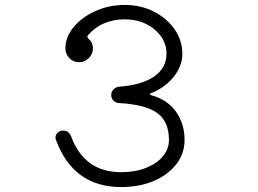

<svg xmlns="http://www.w3.org/2000/svg" viewBox="-20 -744 1040 775"><path d="M469 11Q276 11 206 -179Q204 -185 204 -189Q204 -200 213 -208.5Q222 -217 235 -217Q257 -217 267 -194Q320 -49 469 -49Q525 -49 568.5 -66Q612 -83 637 -112.5Q662 -142 662 -179Q662 -253 615 -287.5Q568 -322 461 -328Q448 -328 438.5 -337.5Q429 -347 429 -360Q429 -374 438.5 -383.5Q448 -393 461 -394Q553 -401 602.5 -435.5Q652 -470 652 -528Q652 -566 629.5 -597.5Q607 -629 569 -647.5Q531 -666 483 -666Q440 -666 402 -650.5Q364 -635 335 -602Q330 -595 336 -589Q355 -573 355 -548Q355 -526 338.5 -509.5Q322 -493 299 -493Q276 -493 260 -509.5Q244 -526 244 -548Q244 -595 277.5 -635Q311 -675 365.5 -699.5Q420 -724 483 -724Q549 -724 601.5 -697Q654 -670 685 -625.5Q716 -581 716 -526Q716 -491 698 -459Q680 -427 651 -403.5Q622 -380 590 -368Q579 -365 590 -360Q657 -341 691 -292.5Q725 -244 725 -179Q725 -124 691.5 -81Q658 -38 600.5 -13.5Q543 11 469 11Z"/></svg>

Font: Kiwi Maru Light
Style: Regular
Weight: 300
Designer: Hiroki-Chan
Version: Version 1.100